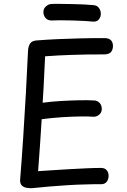

<svg xmlns="http://www.w3.org/2000/svg" viewBox="-20 -978 668 1013"><path d="M147 15Q136 15 121.5 13Q107 11 96.5 2Q86 -7 86 -27Q95 -139 102.5 -254.5Q110 -370 116.5 -485.5Q123 -601 128 -713Q130 -737 140.5 -750.5Q151 -764 177 -765Q229 -769 284 -771.5Q339 -774 400 -775.5Q461 -777 530 -777Q555 -777 565.5 -765.5Q576 -754 576 -736Q576 -716 565.5 -703.5Q555 -691 530 -691Q482 -691 440.5 -690.5Q399 -690 361.5 -688.5Q324 -687 289 -685.5Q254 -684 218 -681Q216 -642 214 -600Q212 -558 210 -516.5Q208 -475 205 -436Q249 -442 299.5 -445Q350 -448 397 -449Q444 -450 475 -448Q492 -448 504 -436.5Q516 -425 517 -406Q518 -386 504.5 -374Q491 -362 475 -362Q450 -364 404.5 -363.5Q359 -363 305.5 -359.5Q252 -356 200 -349Q196 -281 191 -211.5Q186 -142 181 -75Q216 -77 258.5 -80Q301 -83 347 -85.5Q393 -88 436 -90Q479 -92 513 -92Q533 -92 543 -80Q553 -68 553 -51Q553 -32 543 -19Q533 -6 513 -6Q493 -6 472.5 -6Q452 -6 432 -5Q385 -4 337 -1Q289 2 241.5 6Q194 10 147 15ZM251 -870Q232 -870 220.5 -883Q209 -896 209 -915Q209 -932 222 -944Q235 -956 251 -957Q269 -958 298.5 -957.5Q328 -957 361 -956.5Q394 -956 424 -954.5Q454 -953 472 -951Q492 -950 502 -936Q512 -922 512 -906Q512 -889 502 -876Q492 -863 472 -864Q454 -866 424.5 -867.5Q395 -869 361.5 -870Q328 -871 298.5 -871Q269 -871 251 -870Z"/></svg>

Font: Playpen Sans Arabic
Style: Regular
Weight: 400
Designer: Azza Alameddine, Laura Meseguer, Veronika Burian, José Scaglione
Foundry: TypeTogether
Version: Version 2.000